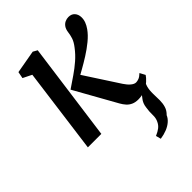

<svg xmlns="http://www.w3.org/2000/svg" viewBox="-234 -674 1023 1023"><g transform="rotate(-45 278.0 -162.5)"><path d="M360.7 242.4 353.1 213.7Q375.5 204.2 389.2 193.5Q403 182.9 410.9 166.3Q420.9 147.1 420 121.3Q419.2 95.6 423.6 68.8Q426.7 41.4 442.3 22Q457.8 2.6 468.4 -11.6L530.2 -48.8Q512.3 -27.9 506.3 -6Q500.3 15.9 501 44.3Q502 70.1 502 93.6Q501.9 117.2 495.6 137.9Q489.3 158.5 471.5 175.8Q464.4 192.9 448.6 206.6Q432.9 220.3 410.7 229.3Q388.4 238.3 360.7 242.4ZM53.5 0 117.8 -482.8 68.1 -507.4 75.4 -545.1 206.1 -568.3 230.4 -554.7 155 0ZM424.1 10Q401.8 10 385.6 2.5Q369.4 -4.9 358.2 -17.7Q347 -30.4 338.3 -45.9L205.7 -282.7Q239 -305.2 270.2 -326.6Q301.4 -348 329 -372Q356.6 -395.9 378.7 -425.1Q398.2 -449.8 404.7 -470.4Q411.1 -491 413 -508.3Q415.7 -528.4 424.4 -540.8Q433.1 -553.2 445.6 -558.9Q458.1 -564.6 471 -564.6Q493.8 -564.6 506.3 -550.8Q518.9 -537 519.7 -516.1Q520.5 -498.2 514.2 -481.1Q507.8 -464.1 496.3 -447.9Q478.3 -422.3 448.8 -398.1Q419.3 -374 386.5 -353.3Q353.7 -332.6 324.6 -316.4Q295.4 -300.2 277.7 -290.2L283 -325.2L424.3 -107.7Q437.7 -87.2 452.6 -74.9Q467.4 -62.7 479.9 -62.7Q489.6 -62.7 501.4 -67.1Q513.2 -71.6 527.8 -85.7L544.2 -55.1Q536.2 -42.4 519.4 -27.1Q502.6 -11.9 478.3 -0.9Q454.1 10 424.1 10Z"/></g></svg>

Font: Merriweather 7pt Light
Style: Italic
Weight: 300
Italic angle: -7.8°
Designer: Eben Sorkin
Foundry: Eben Sorkin
Version: Version 2.200;gftools[0.9.31]